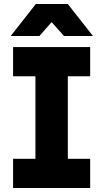

<svg xmlns="http://www.w3.org/2000/svg" viewBox="-20 -934 513 954"><path d="M156 -50V-650H317V-50ZM45 -555V-700H428V-555ZM45 0V-145H428V0ZM33 -755 158 -914H317L442 -755H298L193 -873H279L176 -755Z"/></svg>

Font: SUSE Thin ExtraBold
Style: Regular
Weight: 800
Version: Version 1.000